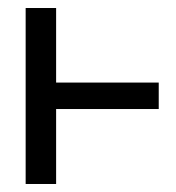

<svg xmlns="http://www.w3.org/2000/svg" viewBox="-20 -459 438 479"><path d="M376 -253V-187H120V0H44V-439H120V-253Z"/></svg>

Font: Cardo
Style: Regular
Weight: 400
Designer: David J. Perry
Foundry: David J. Perry
Version: Version 1.0451